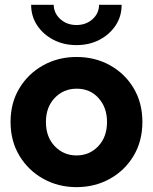

<svg xmlns="http://www.w3.org/2000/svg" viewBox="-20 -770 636 798"><path d="M297.9 7.8Q222.2 7.8 159.9 -26.9Q97.7 -61.5 60.8 -122.6Q23.9 -183.6 23.9 -263.2Q23.9 -342.8 60.8 -403.6Q97.7 -464.4 159.9 -498.8Q222.2 -533.2 297.9 -533.2Q375 -533.2 437 -498.8Q499 -464.4 535.4 -403.6Q571.8 -342.8 571.8 -263.2Q571.8 -183.6 535.4 -122.6Q499 -61.5 436.8 -26.9Q374.5 7.8 297.9 7.8ZM297.9 -124Q352.1 -124 388.4 -162.4Q424.8 -200.7 424.8 -263.2Q424.8 -323.2 389.6 -362.3Q354.5 -401.4 298.8 -401.4Q244.1 -401.4 207.5 -363Q170.9 -324.7 170.9 -263.2Q170.9 -200.7 207.5 -162.4Q244.1 -124 297.9 -124ZM297.9 -582.5Q244.6 -582.5 201.9 -604.7Q159.2 -627 134.3 -664.8Q109.4 -702.6 109.4 -750H203.1Q204.1 -714.4 231.2 -690.2Q258.3 -666 297.9 -666Q337.4 -666 364.5 -690.2Q391.6 -714.4 391.6 -750H485.4Q485.8 -702.6 460.9 -664.8Q436 -627 393.6 -604.7Q351.1 -582.5 297.9 -582.5Z"/></svg>

Font: Reddit Sans ExtraBold
Style: Regular
Weight: 800
Designer: Stephen Hutchings
Foundry: Reddit
Version: Version 1.014; ttfautohint (v1.8.4.7-5d5b)